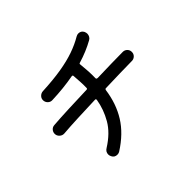

<svg xmlns="http://www.w3.org/2000/svg" viewBox="-156 -1015 1312 1312"><g transform="rotate(-45 500.0 -359.5)"><path d="M842 -443Q860 -443 873 -430.5Q886 -418 886 -399Q886 -380 873 -367.5Q860 -355 842 -355Q794 -355 727 -353Q660 -351 585 -349Q578 -349 576 -341Q560 -224 504.5 -135Q449 -46 342 22Q332 28 320 28Q293 28 282 5Q276 -6 276 -17Q276 -43 300 -57Q389 -113 430.5 -185Q472 -257 485 -336V-338Q485 -346 477 -346Q389 -343 307 -339.5Q225 -336 165 -331Q146 -330 131.5 -343.5Q117 -357 117 -376Q117 -393 128.5 -406Q140 -419 158 -420Q221 -425 307 -428.5Q393 -432 484 -435Q493 -435 493 -444Q494 -475 492 -505Q490 -535 488 -565Q487 -573 478 -572Q429 -563 377 -557.5Q325 -552 269 -550Q250 -549 236.5 -562.5Q223 -576 223 -595Q223 -613 236 -625.5Q249 -638 266 -639Q371 -644 449 -657Q527 -670 586.5 -691Q646 -712 693 -740Q705 -747 716 -747Q742 -747 754 -724Q759 -712 759 -702Q759 -690 753 -679Q747 -668 736 -662Q666 -623 583 -598Q574 -596 576 -588Q580 -551 582 -515.5Q584 -480 583 -447Q583 -438 597 -438Q668 -440 732 -441.5Q796 -443 842 -443Z"/></g></svg>

Font: Kiwi Maru Medium
Style: Regular
Weight: 500
Designer: Hiroki-Chan
Version: Version 1.100